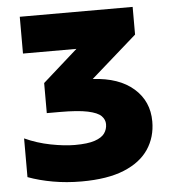

<svg xmlns="http://www.w3.org/2000/svg" viewBox="-52 -762 738 820"><g transform="rotate(-5 317.0 -352.0)"><path d="M546.9 -713.9V-595.2L350.1 -421.9Q462.4 -416 525.1 -361.1Q587.9 -306.2 587.9 -219.2Q587.9 -152.3 553.5 -100.6Q519 -48.8 447.8 -19.5Q376.5 9.8 265.1 9.8Q200.7 9.8 142.8 -0.5Q85 -10.7 36.1 -28.8V-194.8Q87.9 -170.9 146.5 -159.4Q205.1 -147.9 250 -147.9Q305.2 -147.9 335.4 -158.2Q365.7 -168.5 377.9 -185.8Q390.1 -203.1 390.1 -225.1Q390.1 -244.6 374.8 -260.3Q359.4 -275.9 317.6 -284.9Q275.9 -293.9 196.8 -293.9H142.1V-422.9L292 -556.2H63V-713.9Z"/></g></svg>

Font: Open Sans ExtraBold
Style: Regular
Weight: 800
Designer: Monotype Design Team
Foundry: Monotype Imaging Inc.
Version: Version 3.003; ttfautohint (v1.8.4)